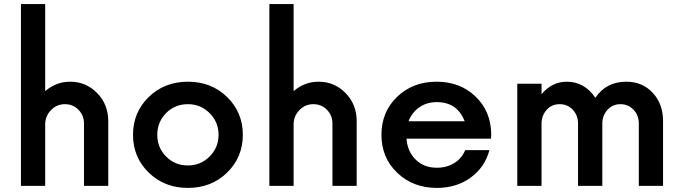

<svg xmlns="http://www.w3.org/2000/svg" viewBox="-20 -910 3340 940"><path d="M323.8 -510Q401.2 -510 455.6 -454.4Q510 -398.8 510 -317.5V0H391.2V-306.2Q391.2 -345 364.4 -372.5Q337.5 -400 297.5 -400Q257.5 -400 229.4 -370.6Q201.2 -341.2 201.2 -301.2V0H82.5V-890H201.2V-463.8Q255 -510 323.8 -510Z M1091.9 -65Q1015 10 900 10Q785 10 708.1 -65Q631.2 -140 631.2 -250Q631.2 -360 708.1 -435Q785 -510 900 -510Q1015 -510 1091.9 -435Q1168.8 -360 1168.8 -250Q1168.8 -140 1091.9 -65ZM900 -100Q962.5 -100 1006.2 -143.8Q1050 -187.5 1050 -250Q1050 -312.5 1006.2 -356.2Q962.5 -400 900 -400Q836.2 -400 793.1 -356.2Q750 -312.5 750 -250Q750 -187.5 793.1 -143.8Q836.2 -100 900 -100Z M1540 -510Q1617.5 -510 1671.9 -454.4Q1726.2 -398.8 1726.2 -317.5V0H1607.5V-306.2Q1607.5 -345 1580.6 -372.5Q1553.8 -400 1513.8 -400Q1473.8 -400 1445.6 -370.6Q1417.5 -341.2 1417.5 -301.2V0H1298.8V-890H1417.5V-463.8Q1471.2 -510 1540 -510Z M2385 -252.5 2383.8 -231.2H1970Q1975 -167.5 2015.6 -128.1Q2056.2 -88.8 2118.8 -88.8Q2167.5 -88.8 2204.4 -111.9Q2241.2 -135 2257.5 -175H2376.2Q2353.8 -91.2 2284.4 -40.6Q2215 10 2118.8 10Q2002.5 10 1925 -63.8Q1847.5 -137.5 1847.5 -250Q1847.5 -362.5 1924.4 -436.2Q2001.2 -510 2117.5 -510Q2232.5 -510 2308.1 -437.5Q2383.8 -365 2385 -252.5ZM2118.8 -410Q2068.8 -410 2032.5 -384.4Q1996.2 -358.8 1980 -316.2H2255Q2218.8 -410 2118.8 -410Z M3046.2 -510Q3125 -510 3175.6 -455.6Q3226.2 -401.2 3226.2 -317.5V0H3107.5V-305Q3107.5 -345 3081.9 -372.5Q3056.2 -400 3017.5 -400Q2978.8 -400 2953.8 -371.9Q2928.8 -343.8 2928.8 -305V0H2810V-305Q2810 -345 2784.4 -372.5Q2758.8 -400 2720 -400Q2681.2 -400 2656.2 -371.9Q2631.2 -343.8 2631.2 -305V0H2512.5V-500H2631.2V-448.8Q2682.5 -510 2755 -510Q2841.2 -510 2895 -431.2Q2947.5 -510 3046.2 -510Z"/></svg>

Font: Now Alt Medium
Style: Regular
Weight: 500
Designer: Alfredo Marco Pradil
Foundry: Alfredo Marco Pradil
Version: Version 1.002;PS 001.002;hotconv 1.0.88;makeotf.lib2.5.64775